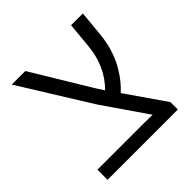

<svg xmlns="http://www.w3.org/2000/svg" viewBox="-169 -763 896 896"><g transform="rotate(-45 278.5 -315.0)"><path d="M40.5 -66.9H341.8L403.8 -65.9L253.9 -283.7L38.6 -630.4H127.9L300.8 -344.7L327.6 -303.2Q406.2 -381.8 418 -501.5L430.2 -630.4H507.8L496.1 -505.9Q490.2 -445.8 473.6 -400.4Q461.4 -363.8 438.5 -326.7Q410.2 -279.3 370.1 -242.7L504.4 -48.8V0H40.5Z"/></g></svg>

Font: Viking Open Sans
Style: Regular
Weight: 400
Foundry: Ascender Corporation
Version: Version 2.001